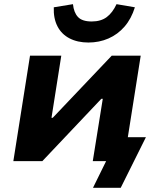

<svg xmlns="http://www.w3.org/2000/svg" viewBox="-20 -773 769 921"><path d="M426 128 489 0H425L444 -115H680L559 128ZM44 0 124 -506H274L227 -208H233L516 -506H655L575 0H425L473 -299H466L183 0ZM404 -569Q352 -569 313.5 -589Q275 -609 255.5 -647Q236 -685 238 -738L330 -753Q334 -713 354 -691.5Q374 -670 420 -670Q464 -670 492 -691Q520 -712 539 -753L627 -738Q610 -683 577.5 -645.5Q545 -608 500.5 -588.5Q456 -569 404 -569Z"/></svg>

Font: Nunito Sans 6pt ExtraBold
Style: Italic
Weight: 800
Italic angle: -9°
Version: Version 3.101;gftools[0.9.27]